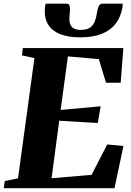

<svg xmlns="http://www.w3.org/2000/svg" viewBox="-35 -998 696 1018"><path d="M-15 0 -10 -38 60.5 -52.5 147.5 -690 81.5 -704.5 86 -743H619L605 -559.5H527L489 -684.5L325 -699L286.5 -415L498.5 -434.5L483.5 -345.5L279 -358L238.5 -53L450.5 -71L533.5 -232L619.5 -224L572 0ZM317 -978.5Q330.5 -978.5 333.8 -968Q337 -957.5 336 -941.5Q335.5 -933.5 334.2 -922Q333 -910.5 333 -902.5Q331.5 -872.5 345.2 -856Q359 -839.5 393 -839.5Q426.5 -839.5 443.8 -852.5Q461 -865.5 468.5 -886.8Q476 -908 479.5 -932.5Q482 -951 488.2 -964.8Q494.5 -978.5 509 -978.5H615Q615.5 -973.5 615.2 -968.5Q615 -963.5 614 -958.5Q605.5 -908.5 578.5 -873Q551.5 -837.5 505 -818.8Q458.5 -800 391 -800Q326.5 -800 283.8 -817.2Q241 -834.5 220.8 -867Q200.5 -899.5 202.5 -944.5Q203 -952.5 203.8 -961Q204.5 -969.5 207.5 -978.5Z"/></svg>

Font: Merriweather 72pt Black
Style: Italic
Weight: 900
Italic angle: -7.8°
Version: Version 2.101